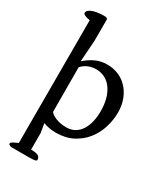

<svg xmlns="http://www.w3.org/2000/svg" viewBox="-226 -805 962 1116"><g transform="rotate(30 255.0 -247.5)"><path d="M151 64V173Q186 173 199.5 181Q213 189 213 207Q213 212 203 215Q193 218 159 218H44Q25 213 25 206Q25 197 39.5 189.5Q54 182 70 175V-649Q48 -652 35.5 -658Q23 -664 23 -670Q23 -683 34.5 -691.5Q46 -700 62.5 -704.5Q79 -709 97.5 -711Q116 -713 131 -713Q150 -713 154 -704V-561L144 -416Q174 -443 209.5 -460Q245 -477 290 -477Q328 -477 362.5 -463Q397 -449 423 -422Q449 -395 465 -355.5Q481 -316 481 -266Q481 -216 465.5 -165.5Q450 -115 418 -74.5Q386 -34 338 -9Q290 16 225 16Q202 16 180.5 12Q159 8 141 1ZM152 -81Q161 -69 176 -61Q191 -53 206.5 -48.5Q222 -44 237 -42.5Q252 -41 261 -41Q295 -41 319.5 -55.5Q344 -70 359.5 -95Q375 -120 382.5 -152.5Q390 -185 390 -222Q390 -311 351.5 -366Q313 -421 244 -421Q221 -421 196 -411.5Q171 -402 151 -380Z"/></g></svg>

Font: Asar
Style: Regular
Weight: 400
Designer: Eben Sorkin
Foundry: Eben Sorkin, Pria Ravichandran
Version: Version 1.003; ttfautohint (v1.3) -l 8 -r 50 -G 0 -x 0 -H 45